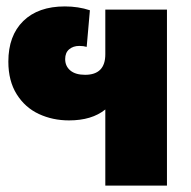

<svg xmlns="http://www.w3.org/2000/svg" viewBox="-20 -578 596 598"><path d="M500 -548V0H308V-237Q266 -203 195 -203Q144 -203 101 -223Q58 -243 32 -284.5Q6 -326 6 -386Q6 -467 52.5 -512.5Q99 -558 182 -558Q224 -558 260 -546L250 -432Q240 -435 227 -435Q208 -435 195.5 -424.5Q183 -414 183 -394Q183 -372 199 -358.5Q215 -345 245 -345Q308 -345 308 -409V-548Z"/></svg>

Font: Noto Sans Thai Black
Style: Regular
Weight: 900
Designer: Monotype Design Team
Foundry: Monotype Imaging Inc.
Version: Version 1.000